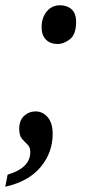

<svg xmlns="http://www.w3.org/2000/svg" viewBox="-34 -561 334 729"><path d="M184 -394Q157 -394 140.5 -410.5Q124 -427 124 -457Q124 -494 143.5 -517.5Q163 -541 194 -541Q221 -541 238 -525.5Q255 -510 255 -478Q255 -431 232 -412.5Q209 -394 184 -394ZM-5 102Q81 77 81 16Q81 -2 70.5 -12Q60 -22 49.5 -34Q39 -46 39 -72Q39 -104 57.5 -121Q76 -138 101 -138Q128 -138 147 -116Q166 -94 166 -53Q166 18 120.5 73Q75 128 -14 148Z"/></svg>

Font: Noto Serif ExtraCondensed SemiBold
Style: Italic
Weight: 600
Width: 2
Italic angle: -12°
Designer: Monotype Design Team
Foundry: Monotype Imaging Inc.
Version: Version 2.013